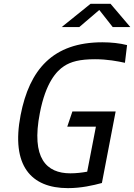

<svg xmlns="http://www.w3.org/2000/svg" viewBox="-20 -960 694 992"><path d="M625.5 -635.5 636.5 -727C600 -736.5 554.5 -741.5 509 -741.5C252 -741.5 132 -599.5 86.5 -365.5C36 -104.5 140 12 331 12C399 12 460.5 -2 506.5 -14.5L577.5 -384H354L327.5 -305.5H475.5L430.5 -73C403 -68 374 -64.5 343.5 -64.5C220 -64.5 140 -142 186 -376.5C216.5 -534.5 272.5 -593 310.5 -618C346 -641.5 392 -654 471 -654C535 -654 588.5 -643.5 625.5 -635.5ZM298.5 -820H389.5L493 -908.5L562.5 -820H653.5L551 -940.5H448Z"/></svg>

Font: Monaspace Argon
Style: Italic
Weight: 400
Italic angle: -11°
Designer: Riley Cran & the Lettermatic Team
Foundry: Lettermatic
Version: Version 1.101 (Monaspace Argon)